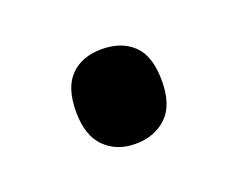

<svg xmlns="http://www.w3.org/2000/svg" viewBox="-42 -486 331 267"><g transform="rotate(-20 123.5 -352.0)"><path d="M60 -352Q60 -388 77 -405Q94 -422 123 -422Q152 -422 169.5 -405.5Q187 -389 187 -352Q187 -316 169 -299Q151 -282 123 -282Q95 -282 77.5 -299.5Q60 -317 60 -352Z"/></g></svg>

Font: Noto Sans Malayalam Condensed Medium
Style: Regular
Weight: 500
Width: 3
Designer: Jelle Bosma - Monotype Design Team
Foundry: Monotype Imaging Inc.
Version: Version 2.104; ttfautohint (v1.8.4.7-5d5b)